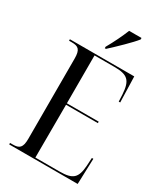

<svg xmlns="http://www.w3.org/2000/svg" viewBox="-224 -1030 984 1129"><g transform="rotate(30 268.0 -465.5)"><path d="M235 -781V-771H243C289 -813 365 -886 392 -921V-931H308C290 -886 263 -830 235 -781ZM31 0H496L502 -174H492L489 -120C483 -34 457 -10 367 -10H203L204 -369H420V-379H204V-704H339C429 -704 455 -680 461 -587L463 -540H473L468 -714H31V-704H50C95 -704 112 -690 112 -629V-85C112 -24 94 -10 50 -10H31Z"/></g></svg>

Font: Noto Serif Display Condensed
Style: Regular
Weight: 400
Width: 3
Designer: Monotype Design Team
Foundry: Monotype Imaging Inc.
Version: Version 2.009